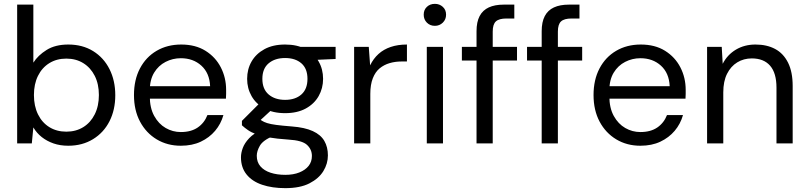

<svg xmlns="http://www.w3.org/2000/svg" viewBox="-20 -744 4192 996"><path d="M334 12Q292 12 257.5 0Q223 -12 196.5 -33Q170 -54 153 -83L145 0H69V-720H153V-419Q177 -457 222 -485Q267 -513 334 -513Q408 -513 463 -479Q518 -445 548 -385.5Q578 -326 578 -250Q578 -174 548 -115Q518 -56 462.5 -22Q407 12 334 12ZM324 -61Q374 -61 412 -84.5Q450 -108 471.5 -151Q493 -194 493 -251Q493 -308 471.5 -350.5Q450 -393 412 -416.5Q374 -440 324 -440Q274 -440 236 -416.5Q198 -393 177 -350.5Q156 -308 156 -251Q156 -194 177 -151Q198 -108 236 -84.5Q274 -61 324 -61Z M918 12Q848 12 793 -21Q738 -54 706.5 -113Q675 -172 675 -251Q675 -330 706 -389Q737 -448 792.5 -480.5Q848 -513 920 -513Q994 -513 1046 -480.5Q1098 -448 1125.5 -394.5Q1153 -341 1153 -278Q1153 -268 1153 -257Q1153 -246 1152 -232H738V-297H1070Q1067 -365 1024.5 -403.5Q982 -442 918 -442Q876 -442 839 -423Q802 -404 779.5 -367Q757 -330 757 -274V-246Q757 -184 780 -142.5Q803 -101 839.5 -80Q876 -59 918 -59Q971 -59 1005.5 -82.5Q1040 -106 1056 -147H1139Q1126 -101 1096 -65.5Q1066 -30 1021.5 -9Q977 12 918 12Z M1460 232Q1392 232 1340 214.5Q1288 197 1259 161Q1230 125 1230 72Q1230 49 1239.5 23.5Q1249 -2 1272.5 -27Q1296 -52 1339 -72L1396 -38Q1344 -16 1328 12Q1312 40 1312 64Q1312 97 1331 119Q1350 141 1383.5 152Q1417 163 1460 163Q1502 163 1533 150.5Q1564 138 1581 116.5Q1598 95 1598 65Q1598 31 1572.5 7.5Q1547 -16 1475 -20Q1415 -24 1375.5 -31Q1336 -38 1310 -47.5Q1284 -57 1266.5 -69Q1249 -81 1235 -94V-117L1332 -214L1404 -188L1305 -97L1318 -132Q1329 -124 1339 -117.5Q1349 -111 1366 -105.5Q1383 -100 1413 -96Q1443 -92 1494 -88Q1561 -83 1602.5 -64Q1644 -45 1662.5 -13Q1681 19 1681 62Q1681 105 1657.5 143.5Q1634 182 1585.5 207Q1537 232 1460 232ZM1459 -157Q1396 -157 1352 -181Q1308 -205 1285 -245.5Q1262 -286 1262 -335Q1262 -385 1285 -425Q1308 -465 1352 -489Q1396 -513 1459 -513Q1522 -513 1566 -489Q1610 -465 1633 -425Q1656 -385 1656 -335Q1656 -286 1633 -245.5Q1610 -205 1566 -181Q1522 -157 1459 -157ZM1459 -226Q1512 -226 1543.5 -254Q1575 -282 1575 -335Q1575 -388 1543.5 -415.5Q1512 -443 1459 -443Q1406 -443 1373.5 -415.5Q1341 -388 1341 -335Q1341 -282 1373.5 -254Q1406 -226 1459 -226ZM1540 -430 1515 -501H1721V-438Z M1817 0V-501H1893L1900 -405Q1917 -440 1943.5 -464Q1970 -488 2007 -500.5Q2044 -513 2091 -513V-425H2062Q2030 -425 2001 -416.5Q1972 -408 1949.5 -389.5Q1927 -371 1914 -338Q1901 -305 1901 -257V0Z M2194 0V-501H2278V0ZM2236 -610Q2211 -610 2194.5 -626.5Q2178 -643 2178 -668Q2178 -693 2194.5 -708.5Q2211 -724 2236 -724Q2260 -724 2277 -708.5Q2294 -693 2294 -668Q2294 -643 2277 -626.5Q2260 -610 2236 -610Z M2452 0V-582Q2452 -630 2468 -660.5Q2484 -691 2515.5 -705.5Q2547 -720 2593 -720H2648V-648H2607Q2569 -648 2552.5 -633Q2536 -618 2536 -580V0ZM2376 -430V-501H2662V-430Z M2790 0V-582Q2790 -630 2806 -660.5Q2822 -691 2853.5 -705.5Q2885 -720 2931 -720H2986V-648H2945Q2907 -648 2890.5 -633Q2874 -618 2874 -580V0ZM2714 -430V-501H3000V-430Z M3302 12Q3232 12 3177 -21Q3122 -54 3090.5 -113Q3059 -172 3059 -251Q3059 -330 3090 -389Q3121 -448 3176.5 -480.5Q3232 -513 3304 -513Q3378 -513 3430 -480.5Q3482 -448 3509.5 -394.5Q3537 -341 3537 -278Q3537 -268 3537 -257Q3537 -246 3536 -232H3122V-297H3454Q3451 -365 3408.5 -403.5Q3366 -442 3302 -442Q3260 -442 3223 -423Q3186 -404 3163.5 -367Q3141 -330 3141 -274V-246Q3141 -184 3164 -142.5Q3187 -101 3223.5 -80Q3260 -59 3302 -59Q3355 -59 3389.5 -82.5Q3424 -106 3440 -147H3523Q3510 -101 3480 -65.5Q3450 -30 3405.5 -9Q3361 12 3302 12Z M3648 0V-501H3724L3729 -413Q3753 -460 3797.5 -486.5Q3842 -513 3899 -513Q3958 -513 4001 -490Q4044 -467 4068 -419Q4092 -371 4092 -298V0H4008V-289Q4008 -365 3975 -403Q3942 -441 3880 -441Q3838 -441 3804.5 -420.5Q3771 -400 3751.5 -361Q3732 -322 3732 -265V0Z"/></svg>

Font: DM Sans 17pt
Style: Regular
Weight: 400
Version: Version 4.004;gftools[0.9.30]